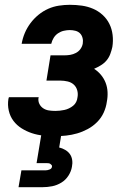

<svg xmlns="http://www.w3.org/2000/svg" viewBox="-20 -558 540 798"><path d="M210 8Q185 8 160 5.5Q135 3 112.5 -4.5Q90 -12 70 -24.5Q50 -37 36 -55.5Q22 -74 16.5 -98Q11 -122 15 -147Q16 -149 16 -150.5Q16 -152 17 -154H141Q141 -153 140.5 -152.5Q140 -152 140 -151Q138 -138 143.5 -126.5Q149 -115 159.5 -108Q170 -101 183 -99Q196 -97 210 -97Q219 -97 228.5 -98Q238 -99 247.5 -101Q257 -103 266.5 -107.5Q276 -112 284 -118.5Q292 -125 296.5 -134Q301 -143 302 -153Q305 -168 301 -182.5Q297 -197 286.5 -206.5Q276 -216 261 -219.5Q246 -223 231 -223H173L190 -328H248Q260 -328 272 -330Q284 -332 295.5 -338Q307 -344 314.5 -354.5Q322 -365 324 -377Q326 -389 323 -400.5Q320 -412 312.5 -419.5Q305 -427 293.5 -430Q282 -433 270 -433Q258 -433 245 -430Q232 -427 221 -419.5Q210 -412 203 -400.5Q196 -389 193 -376H70Q74 -399 83 -420.5Q92 -442 106.5 -461.5Q121 -481 140 -496.5Q159 -512 180.5 -521.5Q202 -531 225 -534.5Q248 -538 270 -538Q296 -538 320.5 -534.5Q345 -531 367 -521.5Q389 -512 406.5 -496Q424 -480 434.5 -459Q445 -438 448 -413Q451 -388 447 -363Q444 -349 438.5 -334Q433 -319 423 -307Q413 -295 399 -286.5Q385 -278 371 -272Q387 -262 399.5 -247Q412 -232 419 -214Q426 -196 427 -175.5Q428 -155 424 -135Q421 -112 411 -90Q401 -68 383.5 -50.5Q366 -33 344.5 -21.5Q323 -10 300.5 -3.5Q278 3 255 5.5Q232 8 210 8ZM57 220 69 150H169Q177 150 186 146.5Q195 143 196 135Q197 131 194.5 128Q192 125 189 123Q186 121 182 120.5Q178 120 174 120H132L152 0H235L226 55Q239 58 251 65Q263 72 270.5 82.5Q278 93 280 107Q282 121 279 135Q276 154 264.5 172Q253 190 235 201Q217 212 197 216Q177 220 157 220Z"/></svg>

Font: Iosevka Curly XBdObl
Style: Regular
Weight: 800
Italic angle: -9°
Monospace: yes
Designer: Belleve Invis
Foundry: Belleve Invis
Version: Version 11.1.0; ttfautohint (v1.8.3)